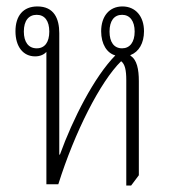

<svg xmlns="http://www.w3.org/2000/svg" viewBox="-20 -572 537 596"><path d="M372 4H387L411 -28V-320C411 -357 405 -387 385 -399V-401C411 -411 427 -438 427 -475C427 -521 401 -552 360 -552C319 -552 294 -521 294 -475C294 -435 312 -407 338 -400C273 -334 206 -203 166 -92H164V-469C164 -514 148 -552 96 -552C52 -552 28 -523 28 -475C28 -427 52 -397 89 -397C105 -397 117 -403 124 -411V0H161C212 -162 291 -318 356 -382C368 -373 372 -354 372 -323ZM94 -422C68 -422 54 -442 54 -474C54 -508 69 -526 94 -526C119 -526 133 -507 133 -474C133 -441 119 -422 94 -422ZM359 -422C334 -422 320 -441 320 -474C320 -507 334 -526 359 -526C383 -526 398 -507 398 -474C398 -441 383 -422 359 -422Z"/></svg>

Font: Noto Serif Thai ExtraCondensed ExtraLight
Style: Regular
Weight: 200
Width: 2
Designer: Monotype Design Team
Foundry: Monotype Imaging Inc.
Version: Version 2.002